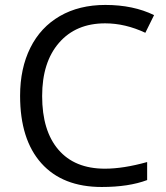

<svg xmlns="http://www.w3.org/2000/svg" viewBox="-20 -744 671 774"><path d="M403.8 -649.9Q286.1 -649.9 218 -571.5Q149.9 -493.2 149.9 -356.9Q149.9 -216.8 215.6 -140.4Q281.2 -64 402.8 -64Q477.5 -64 573.2 -90.8V-18.1Q499 9.8 390.1 9.8Q232.4 9.8 146.7 -85.9Q61 -181.6 61 -357.9Q61 -468.3 102.3 -551.3Q143.6 -634.3 221.4 -679.2Q299.3 -724.1 404.8 -724.1Q517.1 -724.1 601.1 -683.1L565.9 -611.8Q484.9 -649.9 403.8 -649.9Z"/></svg>

Font: f0_58959 
Style: Regular
Weight: 400
Foundry: Ascender Corporation
Version: Version 1.10